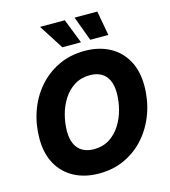

<svg xmlns="http://www.w3.org/2000/svg" viewBox="-136 -1058 1039 1175"><g transform="rotate(-15 384.0 -470.0)"><path d="M346.7 10.3Q258.3 10.3 190.9 -24.9Q123.5 -60.1 85.4 -127.2Q47.4 -194.3 47.4 -290Q47.4 -379.9 75.7 -460.7Q104 -541.5 157.5 -603.8Q210.9 -666 285.6 -701.9Q360.4 -737.8 452.6 -737.8Q540.5 -737.8 607.7 -702.9Q674.8 -668 713.1 -600.8Q751.5 -533.7 751.5 -437.5Q751.5 -347.2 722.7 -266.4Q693.8 -185.5 640.6 -123.3Q587.4 -61 512.9 -25.4Q438.5 10.3 346.7 10.3ZM354 -141.6Q410.6 -141.6 452.4 -168Q494.1 -194.3 522 -238.3Q549.8 -282.2 563.5 -334.5Q577.1 -386.7 577.1 -438Q577.1 -486.8 561.8 -519.5Q546.4 -552.2 516.8 -569.1Q487.3 -585.9 445.3 -585.9Q389.2 -585.9 346.9 -559.3Q304.7 -532.7 276.9 -489Q249 -445.3 235.4 -393.1Q221.7 -340.8 221.7 -289.6Q221.7 -241.2 237.3 -208.3Q252.9 -175.3 282.5 -158.4Q312 -141.6 354 -141.6ZM504.4 -794.4 446.8 -950.2H590.8L619.1 -794.4ZM327.6 -794.4 228 -950.2H384.8L445.8 -794.4Z"/></g></svg>

Font: Inter 18pt ExtraBold
Style: Italic
Weight: 800
Italic angle: -9.3988°
Designer: Rasmus Andersson
Foundry: rsms
Version: Version 4.001;git-66647c0bb